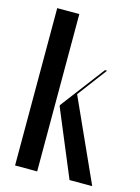

<svg xmlns="http://www.w3.org/2000/svg" viewBox="-108 -761 602 824"><g transform="rotate(15 192.5 -349.5)"><path d="M140.2 -699H42V0H140.2ZM318.2 -495H308.8L161 -300.2V-295L284 0H384.8L220 -364.5Z"/></g></svg>

Font: Moniqa Black
Style: Regular
Weight: 900
Designer: Rajesh Rajput
Foundry: Rajesh Rajput
Version: Version 1.000